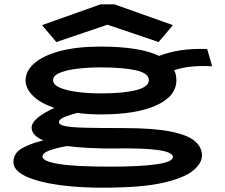

<svg xmlns="http://www.w3.org/2000/svg" viewBox="-20 -694 1040 886"><path d="M446 -166Q388 -166 336 -173Q306 -165 279 -154.5Q252 -144 252 -130Q252 -118 281.5 -112Q311 -106 376 -104.5Q441 -103 548 -103Q688 -103 767.5 -87Q847 -71 879.5 -42.5Q912 -14 912 23Q912 59 872 92.5Q832 126 739 148Q646 170 488 172Q359 174 258.5 160.5Q158 147 100 120Q42 93 42 54Q42 13 81 -9.5Q120 -32 180 -46Q126 -69 126 -105Q126 -128 155 -151.5Q184 -175 231 -196Q166 -218 132 -252Q98 -286 98 -323Q98 -367 139 -402.5Q180 -438 257.5 -458.5Q335 -479 446 -479Q533 -479 601 -468.5Q669 -458 714 -436Q761 -454 814 -462Q867 -470 936 -468L959 -388Q910 -391 866 -387Q822 -383 784 -370Q794 -349 794 -323Q793 -249 700.5 -207.5Q608 -166 446 -166ZM446 -263Q548 -263 607.5 -278Q667 -293 667 -324Q667 -356 607.5 -369.5Q548 -383 446 -383Q388 -383 337.5 -377Q287 -371 256 -358Q225 -345 225 -324Q225 -303 256 -289.5Q287 -276 337.5 -269.5Q388 -263 446 -263ZM176 29Q176 50 250 62.5Q324 75 490 75Q627 75 702.5 64Q778 53 778 30Q778 18 755.5 9Q733 0 678 -5Q623 -10 526 -9Q456 -8 396 -11Q336 -14 289 -20Q242 -12 209 0Q176 12 176 29ZM240 -500 174 -578 444 -674H508L778 -578L712 -500L476 -580Z"/></svg>

Font: Inconsolata UltraExpanded ExtraBold
Style: Regular
Weight: 800
Width: 9
Monospace: yes
Designer: Raph Levien, Cyreal, Brenton Simpson
Foundry: Raph Levien, Cyreal, Google
Version: Version 3.001; ttfautohint (v1.8.2.53-6de2)